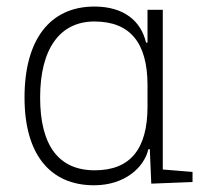

<svg xmlns="http://www.w3.org/2000/svg" viewBox="-20 -547 626 577"><path d="M262.7 9.8C355.5 9.8 413.6 -44.4 425.8 -98.6H430.2L434.6 4.9L558.6 0V-30.3L469.2 -37.6V-517.6H423.3V-418.9H418.9C403.8 -483.4 353 -527.3 263.7 -527.3C129.9 -527.3 53.7 -427.7 53.7 -253.9C53.7 -84 129.9 9.8 262.7 9.8ZM423.3 -226.6C423.3 -98.6 371.1 -35.2 264.6 -35.2C156.7 -35.2 100.6 -109.4 100.6 -253.9C100.6 -399.4 159.2 -482.4 263.7 -482.4C370.1 -482.4 423.3 -419.4 423.3 -291Z"/></svg>

Font: Cascadia Code PL ExtraLight
Style: Regular
Weight: 200
Monospace: yes
Designer: Aaron Bell
Foundry: Saja Typeworks
Version: Version 2404.023